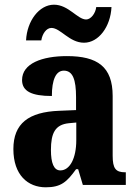

<svg xmlns="http://www.w3.org/2000/svg" viewBox="-20 -788 581 818"><path d="M338 -606C400 -606 451 -674 455 -758H390C387 -731 367 -705 347 -705C310 -705 272 -768 210 -768C147 -768 95 -699 91 -616H156C160 -643 177 -669 199 -669C238 -669 275 -606 338 -606ZM175 10C240 10 265 -13 304 -67H313L333 0H516V-54H513C473 -54 460 -70 460 -125V-379C460 -504 395 -549 265 -549C160 -549 74 -518 74 -447C74 -399 115 -379 201 -379C201 -448 218 -487 252 -487C290 -487 304 -449 304 -374V-319L232 -316C102 -311 37 -262 37 -153C37 -42 99 10 175 10ZM237 -62C209 -62 197 -94 197 -149C197 -221 215 -257 273 -263L305 -266V-191C305 -114 278 -62 237 -62Z"/></svg>

Font: Noto Serif Khmer Condensed ExtraBold
Style: Regular
Weight: 800
Width: 3
Designer: Danh Hong and the Monotype Design Team
Foundry: Monotype Imaging Inc.
Version: Version 2.004